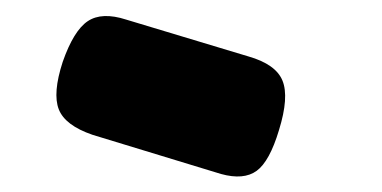

<svg xmlns="http://www.w3.org/2000/svg" viewBox="-20 -757 488 245"><path d="M262 -535 98 -585Q63 -597 55 -617.5Q47 -638 60 -678Q74 -718 92 -730Q110 -742 141 -732L297 -685Q332 -675 340.5 -654Q349 -633 336 -591Q324 -551 307.5 -539Q291 -527 262 -535Z"/></svg>

Font: Fredoka Expanded
Style: Bold
Weight: 700
Width: 7
Designer: Ben Nathan
Foundry: Milena B. Brandão, Ben Nathan
Version: Version 2.001